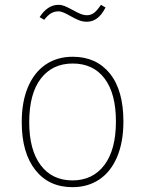

<svg xmlns="http://www.w3.org/2000/svg" viewBox="-20 -765 601 795"><path d="M281 -530Q379 -530 435 -460.5Q491 -391 491 -262Q491 -177 465 -115.5Q439 -54 391.5 -22Q344 10 280 10Q182 10 126 -61.5Q70 -133 70 -259Q70 -344 96 -405Q122 -466 169.5 -498Q217 -530 281 -530ZM281 -502Q197 -502 149 -439.5Q101 -377 101 -259Q101 -144 148.5 -81Q196 -18 280 -18Q364 -18 412 -81.5Q460 -145 460 -262Q460 -378 413 -440Q366 -502 281 -502ZM340 -675Q322 -675 306 -681.5Q290 -688 269 -700Q257 -707 244.5 -712.5Q232 -718 222 -718Q205 -718 191.5 -710Q178 -702 163 -683L144 -694Q160 -719 179.5 -732Q199 -745 222 -745Q235 -745 247.5 -740Q260 -735 280 -724Q300 -713 313.5 -707.5Q327 -702 340 -702Q356 -702 369 -711.5Q382 -721 398 -745L417 -734Q401 -703 382 -689Q363 -675 340 -675Z"/></svg>

Font: Firava
Style: Regular
Weight: 400
Designer: Carrois Corporate & Edenspiekermann AG
Foundry: Greg Finn Gibson
Version: Version 5.000